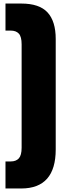

<svg xmlns="http://www.w3.org/2000/svg" viewBox="-20 -862 384 1092"><path d="M101.1 210H11.2V56.2H41Q71.3 56.2 87.2 38.6Q103 21 103 -22V-609.9Q103 -653.3 87.2 -670.7Q71.3 -688 41 -688H11.2V-841.8H101.1Q203.6 -841.8 250.2 -791.5Q296.9 -741.2 296.9 -640.1V-12.2Q296.9 209.5 101.1 210Z"/></svg>

Font: Squarion Black
Style: Regular
Weight: 900
Designer: Natanael Gama
Version: Version 1.00;September 12, 2019;FontCreator 11.5.0.2425 64-b